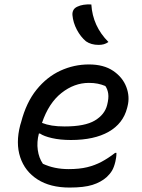

<svg xmlns="http://www.w3.org/2000/svg" viewBox="-20 -833 640 864"><path d="M380 -543Q447 -543 489.5 -514Q532 -485 548.5 -441.5Q565 -398 554 -355L552 -347Q534 -277 469 -240Q404 -203 299 -203Q251 -203 214 -211.5Q177 -220 160 -232H155Q145 -194 150 -158Q155 -122 173 -96Q224 -72 289 -72Q337 -72 372 -80.5Q407 -89 437 -105Q467 -121 498 -145H504Q504 -133 502.5 -123.5Q501 -114 499 -105Q493 -80 484 -65Q475 -50 460 -36Q434 -13 396 -1Q358 11 293 11Q206 11 149 -25.5Q92 -62 71 -125.5Q50 -189 71 -270L75 -283Q98 -372 144.5 -429.5Q191 -487 252 -515Q313 -543 380 -543ZM380 -460Q314 -460 256.5 -414.5Q199 -369 169 -280Q189 -272 213.5 -268Q238 -264 271 -264Q362 -264 406.5 -290.5Q451 -317 462 -360Q470 -391 467 -411.5Q464 -432 454 -446Q437 -453 419.5 -456.5Q402 -460 380 -460ZM391 -813Q397 -715 468 -644Q458 -637 447.5 -634Q437 -631 424 -631Q390 -631 367 -647Q343 -667 326 -699Q309 -731 306 -765Q305 -777 310 -787Q315 -797 328 -803Q353 -815 391 -813Z"/></svg>

Font: Recursive Mn Csl St
Style: Italic
Weight: 400
Italic angle: -15°
Monospace: yes
Version: Version 1.079;hotconv 1.0.112;makeotfexe 2.5.65598; ttfautoh